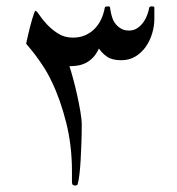

<svg xmlns="http://www.w3.org/2000/svg" viewBox="-20 -489 548 594"><path d="M457.5 -429.7Q457.5 -408.7 450.9 -386.2Q444.3 -363.8 431.6 -345.2Q418.9 -326.7 399.7 -314.7Q380.4 -302.7 355 -302.7Q326.7 -302.7 311.3 -313.5Q295.9 -324.2 286.1 -338.9Q277.3 -320.3 266.4 -309.6Q255.4 -298.8 243.2 -293.2Q231 -287.6 218.5 -285.9Q206.1 -284.2 194.8 -284.2Q198.7 -272.9 205.3 -249Q211.9 -225.1 218 -198Q224.1 -170.9 228.5 -145Q232.9 -119.1 232.9 -103.5Q232.9 -75.7 231.9 -47.1Q231 -18.6 229.5 6.3Q228 31.2 225.8 50.3Q223.6 69.3 220.7 78.6Q220.7 85 211.9 85Q208 85 205.3 82.8Q202.6 80.6 202.6 74.2V40.5Q202.6 -38.6 184.8 -109.6Q167 -180.7 140.1 -236.3Q127.4 -263.2 113.5 -284.2Q99.6 -305.2 87.9 -320.6Q76.2 -335.9 68.6 -344.5Q61 -353 61 -354Q61 -355.5 63 -363.8Q64.9 -372.1 67.4 -383.1Q69.8 -394 73.2 -406.7Q76.7 -419.4 79.8 -430.7Q83 -441.9 85.7 -448.7Q88.4 -455.6 89.4 -455.6Q93.3 -455.6 101.8 -442.6Q110.4 -429.7 124.8 -414.1Q139.2 -398.4 159.2 -385.5Q179.2 -372.6 205.6 -372.6Q226.6 -372.6 243.4 -379.9Q260.3 -387.2 272.7 -399.9Q285.2 -412.6 293 -429.4Q300.8 -446.3 304.2 -465.3Q304.7 -468.3 307.9 -468.8Q311 -469.2 315.9 -469.2Q319.8 -469.2 320.6 -465.3Q321.3 -461.4 321.3 -459.5Q323.2 -447.3 326.9 -435.5Q330.6 -423.8 337.6 -415Q344.7 -406.2 354.7 -400.4Q364.7 -394.5 379.4 -394.5Q394.5 -394.5 405.8 -402.6Q417 -410.6 424.6 -421.6Q432.1 -432.6 436.3 -445.1Q440.4 -457.5 441.9 -466.3Q443.4 -467.8 444.1 -468.5Q444.8 -469.2 450.2 -469.2Q458 -469.2 457.5 -465.3V-429.7Z"/></svg>

Font: Kitab
Style: Regular
Weight: 400
Designer: SIL International
Foundry: Khaled Hosny
Version: Version 1.000